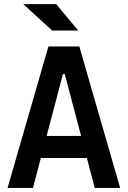

<svg xmlns="http://www.w3.org/2000/svg" viewBox="-20 -921 626 941"><path d="M17.1 0H141.6L180.2 -146.5H405.8L444.3 0H568.8L368.7 -693.4H217.3ZM208.5 -254.9 288.6 -558.1H297.4L377.4 -254.9ZM235.4 -771.5H363.3L255.4 -900.9H93.8Z"/></svg>

Font: Cascadia Code NF SemiBold
Style: Regular
Weight: 600
Monospace: yes
Designer: Aaron Bell
Foundry: Saja Typeworks
Version: Version 2404.023